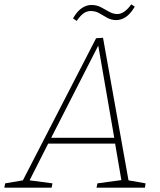

<svg xmlns="http://www.w3.org/2000/svg" viewBox="-55 -869 739 889"><path d="M188 -20 184 0H-35L-31 -20L51 -34L390 -692L422 -694L540 -34L619 -20L616 0H392L396 -20L507 -35L478 -204H168L82 -34ZM182 -231H474L400 -658ZM300 -772 283 -784Q303 -818 324.5 -832Q346 -846 368 -846Q393 -846 412.5 -835.5Q432 -825 450.5 -814.5Q469 -804 488 -804Q521 -804 553 -849L569 -838Q548 -803 526.5 -789.5Q505 -776 484 -776Q460 -776 441.5 -786.5Q423 -797 405 -807.5Q387 -818 365 -818Q348 -818 333 -808Q318 -798 300 -772Z"/></svg>

Font: Bitter ExtraLight
Style: Italic
Weight: 200
Italic angle: -9°
Designer: Sol Matas, and Bitter project Authors
Foundry: Sol Matas
Version: Version 2.001